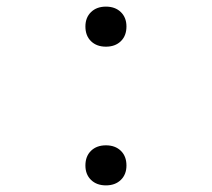

<svg xmlns="http://www.w3.org/2000/svg" viewBox="-20 -550 640 580"><path d="M300 -409Q272 -409 255 -425.5Q238 -442 238 -470Q238 -497 255 -513.5Q272 -530 300 -530Q328 -530 345 -513.5Q362 -497 362 -470Q362 -442 345 -425.5Q328 -409 300 -409ZM300 10Q272 10 255 -6.5Q238 -23 238 -50Q238 -78 255 -94.5Q272 -111 300 -111Q328 -111 345 -94.5Q362 -78 362 -50Q362 -23 345 -6.5Q328 10 300 10Z"/></svg>

Font: M PLUS Code Latin 60 Light
Style: Regular
Weight: 300
Width: 7
Monospace: yes
Designer: Coji Morishita
Foundry: UNDERFOREST DESIGN
Version: Version 1.005; ttfautohint (v1.8.3)